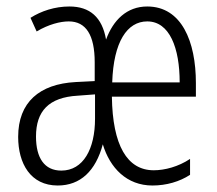

<svg xmlns="http://www.w3.org/2000/svg" viewBox="-20 -562 668 592"><path d="M434 -542C371 -542 329 -500 307 -440C295 -509 257 -542 194 -542C149 -542 107 -528 74 -507L93 -465C130 -487 166 -496 192 -496C245 -496 272 -454 272 -370V-312L213 -309C102 -303 36 -247 36 -140C36 -58 74 10 158 10C228 10 275 -35 297 -117C319 -44 371 10 450 10C493 10 534 -2 566 -23V-72C530 -48 488 -37 454 -37C372 -37 327 -114 325 -264H584V-306C584 -434 540 -542 434 -542ZM434 -496C503 -496 534 -414 534 -308H326C330 -433 372 -496 434 -496ZM220 -267 273 -271V-196C273 -103 237 -36 169 -36C117 -36 91 -75 91 -141C91 -219 130 -262 220 -267Z"/></svg>

Font: Noto Sans Devanagari UI ExtraCondensed Light
Style: Regular
Weight: 300
Width: 2
Designer: Jelle Bosma - Monotype Design Team
Foundry: Monotype Imaging Inc.
Version: Version 2.004